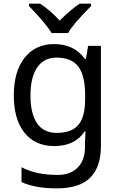

<svg xmlns="http://www.w3.org/2000/svg" viewBox="-20 -786 655 1046"><path d="M289.1 -62Q370.1 -62 407 -105.7Q443.8 -149.4 443.8 -246.1V-267.1Q443.8 -374.5 406.7 -423.3Q369.6 -472.2 287.1 -472.2Q219.7 -472.2 182.9 -418.7Q146 -365.2 146 -266.1Q146 -166.5 181.9 -114.3Q217.8 -62 289.1 -62ZM442.9 -4.9 445.8 -70.8H441.9Q387.7 9.8 275.9 9.8Q171.9 9.8 113.5 -62.7Q55.2 -135.3 55.2 -267.1Q55.2 -396.5 114 -471.2Q172.9 -545.9 274.9 -545.9Q383.8 -545.9 442.9 -464.8H448.2L460 -536.1H529.8V8.8Q529.8 124 471.4 182.1Q413.1 240.2 290 240.2Q172.9 240.2 97.2 206.1V125Q175.3 167 294.9 167Q363.3 167 403.1 127Q442.9 86.9 442.9 16.1ZM138.2 -766.1H198.2Q253.9 -730 305.2 -673.8Q366.7 -735.4 414.1 -766.1H476.1V-752.9Q376 -652.8 351.1 -606H261.2Q231.9 -655.8 138.2 -752.9Z"/></svg>

Font: NotoPenekeko
Style: Regular
Weight: 400
Designer: Monotype Design team
Foundry: Monotype Imaging Inc.
Version: Version 1.04